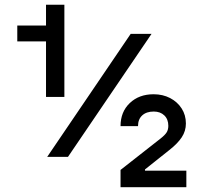

<svg xmlns="http://www.w3.org/2000/svg" viewBox="-20 -753 857 802"><path d="M483.5 28.9H758.4V-40.2H585.6V-45.3L687.2 -126.2Q721.8 -153.2 739.1 -179.4Q756.5 -205.6 756.5 -237.1Q756.5 -272.4 738.8 -299.9Q721.2 -327.4 690.6 -343.4Q660 -359.3 621.6 -359.3Q560.7 -359.3 522.1 -322.5Q483.5 -285.7 483.5 -226.2H556.5Q556.5 -254.9 574.1 -271Q591.6 -287.1 622.3 -287.1Q649.5 -287.1 666.3 -271Q683.1 -254.9 683.1 -227.5Q683.1 -211.7 676.3 -200.4Q669.5 -189.2 650.9 -174.5L483.5 -43.2ZM52.2 -580.2H172.2V-348H248.9V-733.2H172.2V-646.3H52.2ZM263.9 -97.7 612.9 -611.4H525.8L177.1 -97.7Z"/></svg>

Font: Estedad VF
Style: Regular
Weight: 100
Designer: Amin Abedi
Version: Version 7.3